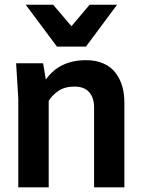

<svg xmlns="http://www.w3.org/2000/svg" viewBox="-20 -800 603 820"><path d="M511.2 0H381.8V-341.8Q381.8 -381.8 361.1 -406Q340.3 -430.2 297.9 -430.2Q256.8 -430.2 229.7 -411.9Q202.6 -393.6 188 -369.1V0H58.1V-379.9L48.8 -529.8H164.1L175.8 -460Q233.4 -543 348.1 -543Q390.1 -543 422.4 -528.6Q454.6 -514.2 473.6 -488.8Q492.7 -463.4 502 -431.6Q511.2 -399.9 511.2 -362.8ZM89.8 -779.8H207L285.2 -688L362.8 -779.8H480L347.2 -601.1H223.1Z"/></svg>

Font: Cooper Hewitt
Style: Semibold
Weight: 709
Designer: Village Type and Design LLC
Foundry: Cooper Hewitt Smithsonian Design Museum
Version: 1.000